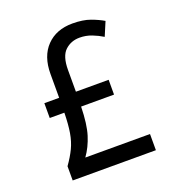

<svg xmlns="http://www.w3.org/2000/svg" viewBox="-129 -819 859 926"><g transform="rotate(-20 300.0 -356.0)"><path d="M87 0V-73Q114 -111 130 -144.5Q146 -178 153 -219.5Q160 -261 161 -321H86V-397H162V-519Q162 -610 211.5 -661Q261 -712 344 -712Q398 -712 435 -698.5Q472 -685 499 -669L469 -598Q445 -613 415.5 -624.5Q386 -636 353 -636Q309 -636 278.5 -607.5Q248 -579 248 -508V-397H416V-321H247Q245 -231 228.5 -178Q212 -125 182 -83H514V0Z"/></g></svg>

Font: ABeeZee
Style: Regular
Weight: 400
Designer: Anja Meiners
Foundry: Anja Meiners
Version: Version 1.003; ttfautohint (v1.8.3)